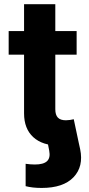

<svg xmlns="http://www.w3.org/2000/svg" viewBox="-20 -696 428 928"><path d="M103.9 203.8V95.7Q115.4 97.3 126.6 98.2Q137.7 99.1 148.5 99.1Q190.3 99.1 207.5 82.8Q224.6 66.4 217.9 32.3L210.4 -6.4H360.5L367.4 25Q384.8 108.7 335.5 160.5Q286.2 212.4 181.4 212.4Q158.7 212.4 139 210.2Q119.3 207.9 103.9 203.8ZM96.3 -675.8H247.3V-168Q247.3 -140.7 259.6 -127.7Q271.9 -114.6 298.8 -114.6Q307.4 -114.6 318.2 -116.2Q329 -117.8 336.5 -119.7L360.5 -6.4Q335.6 0.9 312.5 4.3Q289.4 7.7 266.7 7.7Q185.3 7.7 140.8 -33.1Q96.3 -73.9 96.3 -147.9ZM350.4 -545.9V-431.8H21.9V-545.9Z"/></svg>

Font: Inter
Style: Regular
Weight: 400
Designer: Rasmus Andersson
Foundry: rsms
Version: Version 4.000;git-8c9346024